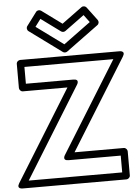

<svg xmlns="http://www.w3.org/2000/svg" viewBox="-86 -1231 939 1310"><g transform="rotate(-5 384.0 -576.0)"><path d="M236.2 -1117.2 369.2 -1019.8C378.2 -1013.3 390.8 -1014 398.8 -1019.8L531.8 -1117.2L569.9 -1066.2L384 -930L198.1 -1066.2ZM245.8 -1172.2C236 -1179.3 219.5 -1178.4 211 -1167L143 -1076C134.6 -1064.7 137.3 -1048.8 148.2 -1040.8L369.2 -878.8C377.3 -872.9 389.8 -872.3 398.8 -878.8L619.8 -1040.8C631.1 -1049.1 633.1 -1065.1 625 -1076L557 -1167C549.8 -1176.6 533.8 -1180.6 522.2 -1172.2L384 -1071ZM708.1 -800 322.7 -178.2C322.7 -178.2 296.1 -140 344 -140H701V-25H60.8L445.3 -646.9C445.3 -646.9 471.9 -685 424 -685H99V-800ZM774.3 -811.8C799.5 -852.5 753 -850 753 -850H74C63.3 -850 49 -840.1 49 -825V-660C49 -649.3 58.9 -635 74 -635H379.2L-5.3 -13.1C-30.4 27.6 16 25 16 25H726C736.7 25 751 15.1 751 0V-165C751 -175.7 741.1 -190 726 -190H388.9Z"/></g></svg>

Font: Hussar Techniczny
Style: Bold 
Weight: 700
Foundry: Cannot Into Space Fonts
Version: Version 0.77